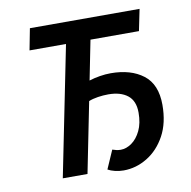

<svg xmlns="http://www.w3.org/2000/svg" viewBox="-76 -731 816 819"><g transform="rotate(-10 332.0 -321.5)"><path d="M395 12Q376 12 357.5 7.5Q339 3 327 -4L362 -84Q371 -81 379.5 -79Q388 -77 398 -77Q422 -77 445.5 -93.5Q469 -110 484.5 -142Q500 -174 500 -220Q500 -271 469.5 -295Q439 -319 386 -319Q364 -319 341 -315.5Q318 -312 301 -305L240 0H133L246 -562H88L106 -655H581L562 -562H352L318 -391Q340 -398 364.5 -402Q389 -406 412 -406Q499 -406 552.5 -365Q606 -324 606 -235Q606 -157 576 -102Q546 -47 497.5 -17.5Q449 12 395 12Z"/></g></svg>

Font: Source Sans 3 SemiBold
Style: Italic
Weight: 600
Italic angle: -11°
Designer: Paul D. Hunt
Foundry: Adobe
Version: Version 3.046;hotconv 1.0.118;makeotfexe 2.5.65603